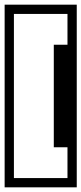

<svg xmlns="http://www.w3.org/2000/svg" viewBox="-40 -707 351 828"><path d="M-20 -258Q-20 -275 -20 -308Q-20 -341 -20 -383.5Q-20 -426 -20 -471.5Q-20 -517 -20 -559.5Q-20 -602 -20 -635.8Q-20 -669.5 -20 -687Q-20 -687 -20 -687Q-20 -687 -20 -687Q-20 -687 -20 -687Q-20 -687 -20 -687Q-20 -687 -3.8 -687Q12.5 -687 36.5 -687Q60.5 -687 85 -687Q109.5 -687 126.8 -687Q144 -687 146 -687Q146 -687 146 -687Q146 -687 146 -687Q146 -687 146 -687Q146 -687 146 -677Q146 -667 146 -657Q146 -647 146 -647Q146 -647 127 -647Q108 -647 83 -647Q58 -647 39 -647Q20 -647 20 -647Q20 -647 20 -647Q20 -647 20 -647Q20 -550 20 -483Q20 -416 20 -373.2Q20 -330.5 20 -306.8Q20 -283 20 -272.8Q20 -262.5 20 -260.2Q20 -258 20 -258Q20 -258 20 -258Q20 -258 20 -258Q20 -258 20 -258Q20 -258 20 -258ZM291 -258H251Q251 -270 251 -297.8Q251 -325.5 251 -359.5Q251 -393.5 251 -425.2Q251 -457 251 -477.5Q251 -498 251 -498Q251 -498 251 -498Q251 -498 251 -498Q251 -498 251 -498Q251 -498 251 -499Q251 -500 251 -504.5Q251 -509 251 -518.2Q251 -527.5 251 -543.8Q251 -560 251 -585.5Q251 -611 251 -647Q251 -647 251 -647Q251 -647 251 -647Q251 -647 233.5 -647Q216 -647 193 -647Q170 -647 152.5 -647Q135 -647 135 -647Q135 -647 135 -657Q135 -667 135 -677Q135 -687 135 -687Q135 -687 135 -687Q135 -687 135 -687Q135 -687 135 -687Q136.5 -687 152.8 -687Q169 -687 192 -687Q215 -687 237.8 -687Q260.5 -687 275.8 -687Q291 -687 291 -687Q291 -687 291 -687Q291 -687 291 -687Q291 -687 291 -687Q291 -687 291 -687Q291 -687 291 -660.5Q291 -634 291 -591.2Q291 -548.5 291 -498Q291 -447.5 291 -399Q291 -350.5 291 -312.8Q291 -275 291 -258ZM192 -514Q192 -514 205 -514Q218 -514 235 -514Q252 -514 265 -514Q278 -514 278 -514L277 -258H192Q192 -258 192 -277.2Q192 -296.5 192 -331Q192 -365.5 192 -412.2Q192 -459 192 -514Q192 -514 192 -514Q192 -514 192 -514ZM291 -328Q291 -311 291 -273.2Q291 -235.5 291 -187Q291 -138.5 291 -88Q291 -37.5 291 5.2Q291 48 291 74.5Q291 101 291 101Q291 101 291 101Q291 101 291 101Q291 101 291 101Q291 101 291 101Q291 101 275.8 101Q260.5 101 237.8 101Q215 101 192 101Q169 101 152.8 101Q136.5 101 135 101Q135 101 135 101Q135 101 135 101Q135 101 135 101Q135 101 135 91Q135 81 135 71Q135 61 135 61Q135 61 152.5 61Q170 61 193 61Q216 61 233.5 61Q251 61 251 61Q251 61 251 61Q251 61 251 61Q251 24.5 251 -0.8Q251 -26 251 -42.2Q251 -58.5 251 -67.8Q251 -77 251 -81.5Q251 -86 251 -87Q251 -88 251 -88Q251 -88 251 -88Q251 -88 251 -88Q251 -88 251 -88Q251 -88 251 -108.5Q251 -129 251 -160.8Q251 -192.5 251 -226.5Q251 -260.5 251 -288.2Q251 -316 251 -328ZM192 -72Q192 -72 192 -72Q192 -72 192 -72Q192 -127 192 -173.8Q192 -220.5 192 -255Q192 -289.5 192 -308.8Q192 -328 192 -328H277L278 -72Q278 -72 265 -72Q252 -72 235 -72Q218 -72 205 -72Q192 -72 192 -72ZM-20 -328H20Q20 -328 20 -328Q20 -328 20 -328Q20 -328 20 -328Q20 -328 20 -328Q20 -328 20 -325.8Q20 -323.5 20 -313.2Q20 -303 20 -279.2Q20 -255.5 20 -212.8Q20 -170 20 -103.2Q20 -36.5 20 61Q20 61 20 61Q20 61 20 61Q20 61 39 61Q58 61 83 61Q108 61 127 61Q146 61 146 61Q146 61 146 71Q146 81 146 91Q146 101 146 101Q146 101 146 101Q146 101 146 101Q146 101 146 101Q144 101 126.8 101Q109.5 101 85 101Q60.5 101 36.5 101Q12.5 101 -3.8 101Q-20 101 -20 101Q-20 101 -20 101Q-20 101 -20 101Q-20 101 -20 101Q-20 101 -20 101Q-20 83 -20 49.5Q-20 16 -20 -26.5Q-20 -69 -20 -114.5Q-20 -160 -20 -202.5Q-20 -245 -20 -278Q-20 -311 -20 -328Z"/></svg>

Font: Honk
Style: Regular
Weight: 400
Designer: Noopur Datye & Yesha Goshar
Foundry: Ek Type
Version: Version 1.000